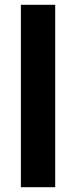

<svg xmlns="http://www.w3.org/2000/svg" viewBox="-20 -780 317 800"><path d="M210 0V-760H67V0Z"/></svg>

Font: Noto Sans Khmer SemiCondensed
Style: Bold
Weight: 700
Width: 4
Designer: Danh Hong and the Monotype Design Team
Foundry: Monotype Imaging Inc.
Version: Version 2.004